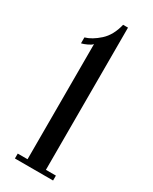

<svg xmlns="http://www.w3.org/2000/svg" viewBox="-189 -768 651 815"><g transform="rotate(30 136.0 -360.5)"><path d="M42 0V-24H90V-588.5Q85 -581.5 68.5 -573.8Q52 -566 40.5 -563.5V-592.5Q73 -601.5 107.8 -632.8Q142.5 -664 156 -721H180V-24H229V0Z"/></g></svg>

Font: Imbue 50pt Medium
Style: Regular
Weight: 500
Designer: Tyler Finck
Foundry: Etcetera Type Company
Version: Version 1.102; ttfautohint (v1.8.3)